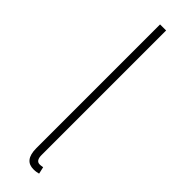

<svg xmlns="http://www.w3.org/2000/svg" viewBox="-276 -794 807 807"><g transform="rotate(45 127.0 -390.5)"><path d="M159 13C174 13 180 11 189 9L182 -22C171 -20 167 -20 163 -20C149 -20 141 -31 141 -53V-794H105V-59C105 -8 125 13 159 13Z"/></g></svg>

Font: Noto Sans CJK SC Thin
Style: Regular
Weight: 100
Designer: Ryoko NISHIZUKA 西塚涼子 (kana, bopomofo & ideographs); Paul D. Hunt (Latin, Greek & Cyrillic); Sandoll Communications 산돌커뮤니
Foundry: Adobe
Version: Version 2.004;hotconv 1.0.118;makeotfexe 2.5.65603